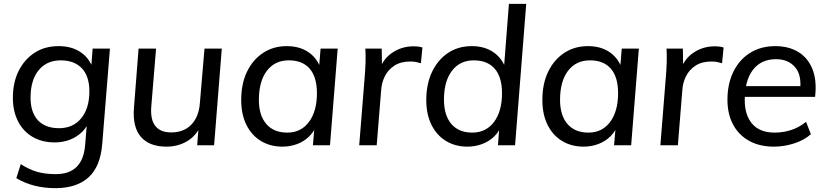

<svg xmlns="http://www.w3.org/2000/svg" viewBox="-20 -756 4304 999"><path d="M88 98Q135 128 176.5 139Q218 150 270 150Q341 150 379 112Q417 74 423 -2L434 -135H447Q435 -97 407.5 -70Q380 -43 343.5 -29Q307 -15 265 -15Q199 -15 150 -43.5Q101 -72 74 -124.5Q47 -177 47 -247Q47 -327 77 -387Q107 -447 160 -481.5Q213 -516 285 -516Q354 -516 401 -483.5Q448 -451 466 -392L454 -396L462 -503H552L512 -8Q503 110 441 166.5Q379 223 268 223Q152 223 65 171ZM288 -89Q360 -89 402.5 -140.5Q445 -192 445 -281Q445 -359 406 -400.5Q367 -442 296 -442Q223 -442 181 -390.5Q139 -339 139 -248Q139 -172 177 -130.5Q215 -89 288 -89Z M846 7Q757 7 713 -44Q669 -95 677 -195L701 -503H792L767 -200Q762 -133 788.5 -100Q815 -67 871 -67Q937 -67 976 -108Q1015 -149 1020 -220L1044 -503H1134L1094 0H1006L1014 -105L1027 -110Q1005 -53 956.5 -23Q908 7 846 7Z M1450 7Q1386 7 1337.5 -22.5Q1289 -52 1262 -106.5Q1235 -161 1235 -236Q1235 -320 1265 -382.5Q1295 -445 1348.5 -480.5Q1402 -516 1472 -516Q1540 -516 1586.5 -483.5Q1633 -451 1651 -392L1638 -380L1648 -503H1737L1697 0H1608L1619 -126L1629 -110Q1616 -73 1589 -46.5Q1562 -20 1526 -6.5Q1490 7 1450 7ZM1475 -66Q1546 -66 1587.5 -121.5Q1629 -177 1629 -271Q1629 -355 1591.5 -398.5Q1554 -442 1483 -442Q1410 -442 1368.5 -387.5Q1327 -333 1327 -236Q1327 -156 1365.5 -111Q1404 -66 1475 -66Z M1849 0 1878 -362Q1881 -397 1882 -432.5Q1883 -468 1881 -503H1966L1968 -378L1956 -397Q1976 -453 2024.5 -484Q2073 -515 2131 -515Q2145 -515 2156.5 -513.5Q2168 -512 2178 -509L2170 -427Q2157 -431 2144 -433.5Q2131 -436 2115 -436Q2065 -436 2032 -414.5Q1999 -393 1982 -358.5Q1965 -324 1963 -284L1940 0Z M2412 7Q2349 7 2300.5 -22.5Q2252 -52 2225 -106.5Q2198 -161 2198 -235Q2198 -319 2228 -382Q2258 -445 2311 -480.5Q2364 -516 2435 -516Q2502 -516 2548.5 -483.5Q2595 -451 2614 -392L2600 -376L2628 -736H2718L2660 0H2571L2581 -133L2591 -110Q2579 -73 2552 -46.5Q2525 -20 2488.5 -6.5Q2452 7 2412 7ZM2437 -66Q2509 -66 2550.5 -121.5Q2592 -177 2592 -271Q2592 -355 2554 -398.5Q2516 -442 2445 -442Q2373 -442 2331.5 -387.5Q2290 -333 2290 -238Q2290 -156 2328.5 -111Q2367 -66 2437 -66Z M3017 7Q2953 7 2904.5 -22.5Q2856 -52 2829 -106.5Q2802 -161 2802 -236Q2802 -320 2832 -382.5Q2862 -445 2915.5 -480.5Q2969 -516 3039 -516Q3107 -516 3153.5 -483.5Q3200 -451 3218 -392L3205 -380L3215 -503H3304L3264 0H3175L3186 -126L3196 -110Q3183 -73 3156 -46.5Q3129 -20 3093 -6.5Q3057 7 3017 7ZM3042 -66Q3113 -66 3154.5 -121.5Q3196 -177 3196 -271Q3196 -355 3158.5 -398.5Q3121 -442 3050 -442Q2977 -442 2935.5 -387.5Q2894 -333 2894 -236Q2894 -156 2932.5 -111Q2971 -66 3042 -66Z M3416 0 3445 -362Q3448 -397 3449 -432.5Q3450 -468 3448 -503H3533L3535 -378L3523 -397Q3543 -453 3591.5 -484Q3640 -515 3698 -515Q3712 -515 3723.5 -513.5Q3735 -512 3745 -509L3737 -427Q3724 -431 3711 -433.5Q3698 -436 3682 -436Q3632 -436 3599 -414.5Q3566 -393 3549 -358.5Q3532 -324 3530 -284L3507 0Z M4199 -58Q4167 -28 4114 -10.5Q4061 7 4007 7Q3932 7 3878 -23Q3824 -53 3794.5 -107.5Q3765 -162 3765 -237Q3765 -320 3796 -383Q3827 -446 3883 -481Q3939 -516 4014 -516Q4083 -516 4133 -486Q4183 -456 4207 -397Q4231 -338 4221 -252H3845L3848 -308H4172L4143 -288Q4152 -366 4116.5 -407Q4081 -448 4018 -448Q3940 -448 3897.5 -392.5Q3855 -337 3855 -235Q3855 -156 3894.5 -111Q3934 -66 4011 -66Q4055 -66 4096.5 -79.5Q4138 -93 4174 -122Z"/></svg>

Font: Muli Medium
Style: Italic
Weight: 500
Italic angle: -4.541°
Designer: Vernon Adams
Foundry: Vernon Adams
Version: Version 2.100; ttfautohint (v1.8.1.43-b0c9)